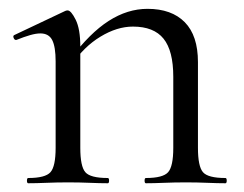

<svg xmlns="http://www.w3.org/2000/svg" viewBox="-20 -419 557 439"><path d="M313.6 0Q310.6 0 310.6 -6Q310.6 -12 313.6 -12Q352.6 -12 364.4 -25.3Q376.2 -38.6 376.2 -81V-243.4Q376.2 -303 353.9 -330.6Q331.6 -358.2 284 -358.2Q247.6 -358.2 209.7 -335.2Q171.8 -312.2 144.8 -271.8L140.6 -283.8Q185.2 -343.4 228.4 -371.1Q271.6 -398.8 317.2 -398.8Q372.4 -398.8 402.5 -368.2Q432.6 -337.6 432.6 -277V-81Q432.6 -38.6 444.1 -25.3Q455.6 -12 495.4 -12Q498.4 -12 498.4 -6Q498.4 0 495.4 0Q477.8 0 454.2 -1Q430.6 -2 404.8 -2Q379.2 -2 355.2 -1Q331.2 0 313.6 0ZM44.6 0Q41.6 0 41.6 -6Q41.6 -12 44.6 -12Q83.6 -12 95.4 -25.3Q107.2 -38.6 107.2 -81V-278.6Q107.2 -312 99.4 -327.3Q91.6 -342.6 72.2 -342.6Q62.4 -342.6 48.8 -338.7Q35.2 -334.8 17.8 -327.8Q13.8 -326.6 11.4 -331.8Q9 -337 12.6 -338.8L129.2 -394Q132 -395.2 134.6 -395.2Q142.4 -395.2 153 -374Q163.6 -352.8 163.6 -312.6V-81Q163.6 -38.6 175.1 -25.3Q186.6 -12 226.4 -12Q229.4 -12 229.4 -6Q229.4 0 226.4 0Q208.8 0 185.2 -1Q161.6 -2 135.8 -2Q110.2 -2 86.2 -1Q62.2 0 44.6 0Z"/></svg>

Font: Cormorant Garamond Light
Style: Regular
Weight: 300
Designer: Christian Thalmann (Catharsis Fonts)
Foundry: Catharsis Fonts
Version: Version 4.001